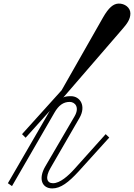

<svg xmlns="http://www.w3.org/2000/svg" viewBox="-20 -1039 748 1072"><path d="M272 13C319 13 363 -21 419 -82L590 -271L570 -290L396 -96C361 -57 315 -16 276 -16C241 -16 231 -48 262 -101L424 -381C462 -447 428 -502 376 -502C368 -502 340 -502 332 -493L662 -875C688 -905 708 -930 708 -964C708 -997 676 -1020 642 -1019C613 -1018 587 -997 555 -941L324 -535L103 -290L123 -270L258 -420L24 -16L47 0L284 -410C307 -450 333 -470 369 -470C399 -470 426 -440 396 -389L233 -110C192 -40 215 13 272 13Z"/></svg>

Font: Louise
Style: Regular
Weight: 400
Designer: Ange Degheest & Luna Delabre & Camille Depalle
Foundry: Velvetyne Type Foundry
Version: Version 1.000;FEAKit 1.0